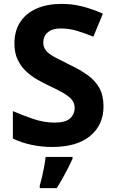

<svg xmlns="http://www.w3.org/2000/svg" viewBox="-20 -744 591 985"><path d="M511 -198Q511 -103 442.5 -46.5Q374 10 248 10Q193 10 141.5 -1Q90 -12 46 -33V-174Q97 -152 151.5 -133.5Q206 -115 260 -115Q316 -115 339.5 -136.5Q363 -158 363 -191Q363 -218 344.5 -237Q326 -256 295 -272.5Q264 -289 224 -308Q199 -320 170 -336.5Q141 -353 114.5 -377.5Q88 -402 71 -437Q54 -472 54 -521Q54 -585 83.5 -630.5Q113 -676 167.5 -700Q222 -724 296 -724Q352 -724 402.5 -711Q453 -698 508 -674L459 -556Q410 -576 371 -587Q332 -598 291 -598Q248 -598 225 -578Q202 -558 202 -526Q202 -501 217 -483.5Q232 -466 262 -450Q292 -434 337 -412Q392 -386 430.5 -358Q469 -330 490 -292Q511 -254 511 -198ZM352 71Q342 93 329.5 117.5Q317 142 302.5 168Q288 194 271 221H184V208Q190 188 196 162Q202 136 207 109Q212 82 214 61H352Z"/></svg>

Font: Noto Sans Kawi
Style: Bold
Weight: 700
Designer: Fadhl Haqq
Version: Version 1.000